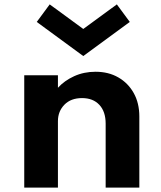

<svg xmlns="http://www.w3.org/2000/svg" viewBox="-20 -855 735 875"><path d="M90.5 0H244V-303Q244 -347.5 273.5 -377.8Q303 -408 354 -408Q404 -408 432.8 -377.2Q461.5 -346.5 461.5 -291.5V0H615V-324Q615 -385 589.5 -430.8Q564 -476.5 519.2 -502.2Q474.5 -528 415.5 -528Q362.5 -528 318 -507.8Q273.5 -487.5 244 -455V-512H90.5ZM359.5 -599.5 571.5 -755 512.5 -835 359.5 -723 206.5 -835 147.5 -755Z"/></svg>

Font: Spartan
Style: Bold
Weight: 700
Designer: Matt Bailey, Mirko Velimirovic
Foundry: Matt Bailey
Version: Version 1.003; ttfautohint (v1.8.3)